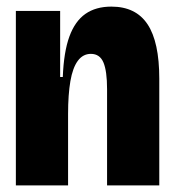

<svg xmlns="http://www.w3.org/2000/svg" viewBox="-20 -561 527 581"><path d="M28 0V-311V-528H162V-328H170Q173 -404 190 -450.5Q207 -497 238.5 -519Q270 -541 317 -541Q391 -541 426.5 -487.5Q462 -434 462 -323V0H304V-291Q304 -346 293 -372Q282 -398 255 -398Q231 -398 215.5 -377Q200 -356 193 -315.5Q186 -275 186 -216V0Z"/></svg>

Font: Bricolage Grotesque 96pt ExtraBold SemiCondensed
Style: Regular
Weight: 800
Width: 4
Version: Version 1.001;gftools[0.9.33.dev8+g029e19f]